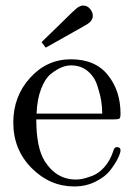

<svg xmlns="http://www.w3.org/2000/svg" viewBox="-20 -662 484 693"><path d="M130 -510Q157 -536 196 -574Q244 -622 256.5 -632Q269 -642 280 -642Q295 -642 305 -630Q315 -618 315 -605Q315 -599 313 -594.5Q311 -590 308.5 -586.5Q306 -583 301.5 -579.5Q297 -576 294.5 -574.5Q292 -573 286.5 -570Q281 -567 280 -566Q149 -492 145 -490ZM28 -220Q28 -314 88.5 -381Q149 -448 236 -448Q324 -448 369.5 -391Q415 -334 415 -252Q415 -237 411 -234Q407 -231 390 -231H111Q111 -129 141 -81Q183 -14 254 -14Q264 -14 275.5 -16Q287 -18 311 -26.5Q335 -35 356 -58Q377 -81 389 -117Q392 -131 402 -131Q415 -131 415 -119Q415 -110 405.5 -90.5Q396 -71 378 -47.5Q360 -24 325 -6.5Q290 11 248 11Q160 11 94 -55.5Q28 -122 28 -220ZM112 -252H349Q349 -273 345.5 -296.5Q342 -320 331.5 -352.5Q321 -385 296.5 -405.5Q272 -426 236 -426Q220 -426 202.5 -419Q185 -412 164 -395.5Q143 -379 128.5 -341.5Q114 -304 112 -252Z"/></svg>

Font: CMU Serif
Style: Roman
Weight: 500
Version: Version 0.7.0